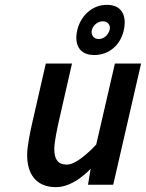

<svg xmlns="http://www.w3.org/2000/svg" viewBox="-20 -762 602 792"><path d="M377 -166C377 -166 303 -83 256 -83C217 -83 204 -107 204 -148C204 -176 216 -231 222 -259L277 -500H169L112 -251C105 -219 92 -160 92 -123C92 -47 126 10 212 10C286 10 354 -66 354 -66L343 0H447L562 -500H454ZM359 -639C365 -659 383 -674 405 -674C424 -674 438 -658 432 -638C426 -617 408 -601 387 -601C365 -601 354 -620 359 -639ZM299 -639C285 -580 306 -535 369 -535C430 -535 480 -577 492 -644C502 -700 481 -742 421 -742C359 -742 313 -696 299 -639Z"/></svg>

Font: RazerF5 SemiBold
Style: Italic
Weight: 600
Foundry: Razer Inc.
Version: Version 2